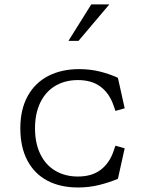

<svg xmlns="http://www.w3.org/2000/svg" viewBox="-20 -818 660 850"><path d="M70 -250Q70 -333 102.2 -392Q134.5 -451 193.2 -481.5Q252 -512 330.5 -512Q378.5 -512 421.2 -501.5Q464 -491 502 -473.5L532 -338.5L491 -327L483 -350.5Q464.5 -404.5 425.5 -434Q386.5 -463.5 325 -463.5Q268 -463.5 225 -438Q182 -412.5 158.5 -364.2Q135 -316 135 -250Q135 -184 158.5 -135.8Q182 -87.5 225 -62Q268 -36.5 325 -36.5Q386.5 -36.5 425.5 -66Q464.5 -95.5 483 -149.5L491 -173L532 -161.5L502 -26.5Q462 -9.5 417.8 1.2Q373.5 12 325.5 12Q247 12 189.8 -18.2Q132.5 -48.5 101.2 -107.5Q70 -166.5 70 -250ZM464 -798.5H384L283 -637H327.5Z"/></svg>

Font: Monaspace Xenon Var ExtraLight
Style: Regular
Weight: 200
Designer: Riley Cran and the Lettermatic Team
Version: Version 1.200 (Monaspace Xenon Var)